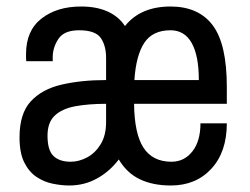

<svg xmlns="http://www.w3.org/2000/svg" viewBox="-20 -558 769 590"><path d="M193 12Q169 12 142 6.5Q115 1 92 -14.5Q69 -30 54.5 -59Q40 -88 40 -136Q40 -209 74.5 -246.5Q109 -284 169.5 -298Q230 -312 306 -312V-380Q306 -418 289.5 -441.5Q273 -465 223 -465Q177 -465 159.5 -438.5Q142 -412 142 -382V-370H61Q60 -375 60 -380Q60 -385 60 -392Q60 -464 107.5 -501Q155 -538 229 -538Q277 -538 311 -522.5Q345 -507 364 -478Q412 -538 504 -538Q590 -538 633.5 -480.5Q677 -423 677 -291V-239H392Q393 -147 421 -104Q449 -61 507 -61Q546 -61 571 -92.5Q596 -124 596 -179H677Q677 -91 629.5 -39.5Q582 12 505 12Q450 12 410 -7Q370 -26 345 -68Q317 -31 278 -9.5Q239 12 193 12ZM197 -61Q223 -61 248 -74.5Q273 -88 289.5 -115Q306 -142 306 -183V-239Q252 -239 211.5 -231.5Q171 -224 148.5 -203Q126 -182 126 -141Q126 -96 144.5 -78.5Q163 -61 197 -61ZM393 -312H591Q591 -387 569 -426Q547 -465 504 -465Q449 -465 423.5 -426.5Q398 -388 393 -312Z"/></svg>

Font: Archivo Narrow
Style: Regular
Weight: 400
Designer: Hector Gatti
Foundry: Omnibus-Type
Version: Version 3.002